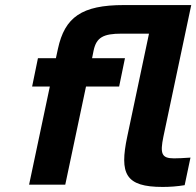

<svg xmlns="http://www.w3.org/2000/svg" viewBox="-20 -730 776 759"><path d="M461 -597H569L483 -190C452 -43 475 9 623 9C651 9 680 7 710 2L733 -107C709 -105 680 -104 668 -104C619 -104 612 -122 626 -190L736 -710H470C303 -710 236 -662 209 -537L201 -500H130L107 -388H177L95 0H238L320 -388H451L474 -500H344L350 -530C361 -582 388 -597 461 -597Z"/></svg>

Font: LT Wave Bold
Style: Italic
Weight: 700
Designer: Daniel Lyons
Version: Version 2.5 (Glyphs App)